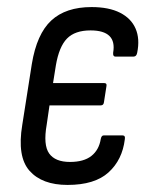

<svg xmlns="http://www.w3.org/2000/svg" viewBox="-20 -515 429 543"><path d="M171 8Q99 8 63.5 -32Q28 -72 43 -162L70 -334Q84 -419 125 -457Q166 -495 239 -495Q288 -495 319.5 -479Q351 -463 363.5 -434Q376 -405 368 -366Q366 -355 358 -355H306Q299 -355 300 -366Q311 -429 236 -429Q192 -429 169.5 -406Q147 -383 138 -330L130 -280H275Q283 -280 281 -271L274 -226Q273 -217 265 -217H120L112 -162Q102 -105 119 -81Q136 -57 178 -57Q217 -57 238.5 -74Q260 -91 265 -122Q267 -132 273 -132H327Q335 -132 333 -121Q326 -63 287 -27.5Q248 8 171 8Z"/></svg>

Font: Sofia Sans Condensed
Style: Italic
Weight: 400
Italic angle: -9°
Designer: Botio Nikoltchev, Ani Petrova
Foundry: lettersoup
Version: Version 4.101